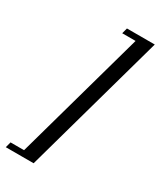

<svg xmlns="http://www.w3.org/2000/svg" viewBox="-260 -690 756 904"><g transform="rotate(30 118.0 -238.5)"><path d="M-65 146 -56.9 115.3H16.5L214.1 -592.7H141.5L149.6 -623.3H300.8L86.3 146Z"/></g></svg>

Font: Playfair 5pt SemiExpanded Light 12pt
Style: Italic
Weight: 300
Italic angle: -15.6°
Version: Version 2.000;gftools[0.9.28]